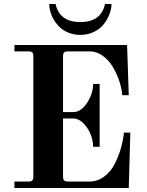

<svg xmlns="http://www.w3.org/2000/svg" viewBox="-20 -936 734 956"><path d="M51.8 0V-32.2H122.1Q135.7 -32.2 140.9 -37.4Q146 -42.5 146 -56.2V-655.8Q146 -669.4 140.9 -674.8Q135.7 -680.2 122.1 -680.2H51.8V-711.9H612.8L621.1 -461.9H588.9Q585.9 -496.6 573.5 -533.7Q561 -570.8 541 -604Q521 -637.2 491 -658.7Q460.9 -680.2 426.8 -680.2H317.9Q304.2 -680.2 299.1 -674.8Q293.9 -669.4 293.9 -655.8V-377.9H344.2Q383.8 -377.9 413.8 -424.3Q443.8 -470.7 443.8 -518.1H476.1V-205.1H443.8Q443.8 -235.4 430.9 -267.6Q418 -299.8 394.5 -323Q371.1 -346.2 344.2 -346.2H293.9V-56.2Q293.9 -42.5 299.1 -37.4Q304.2 -32.2 317.9 -32.2H425.8Q466.3 -32.2 499.3 -57.1Q532.2 -82 551.8 -121.1Q571.3 -160.2 582.3 -199.2Q593.3 -238.3 597.2 -275.9H628.9L621.1 0ZM225.1 -916H256.8Q276.4 -826.2 379.9 -826.2Q483.4 -826.2 502.9 -916H535.2Q535.2 -892.6 525.4 -866.5Q515.6 -840.3 497.6 -816.7Q479.5 -793 448.5 -777.6Q417.5 -762.2 379.9 -762.2Q349.6 -762.2 323.2 -772.5Q296.9 -782.7 279.3 -799.1Q261.7 -815.4 249.3 -835.9Q236.8 -856.4 231 -877Q225.1 -897.5 225.1 -916Z"/></svg>

Font: Flanker Steampunk
Style: Bold
Weight: 700
Designer: Alexey Kryukov, Leonardo Di Lena
Foundry: Alexey Kryukov, Leonardo Di Lena
Version: 1.210